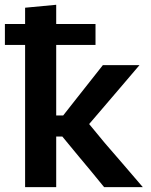

<svg xmlns="http://www.w3.org/2000/svg" viewBox="-33 -764 616 784"><path d="M69.5 0V-580.5H-13V-666H69.5V-732.5L196.5 -744.5V-666H357V-580.5H196.5V-292.5H225L282 -365Q308 -398 334.5 -431.5Q361 -465 387 -498H536.5Q498.5 -453 460.5 -408.8Q422.5 -364.5 385 -320.5L331 -257.5L395 -180Q434 -135 473 -89.8Q512 -44.5 550 0H392Q366 -32 339.8 -63.8Q313.5 -95.5 287.5 -126.5L221.5 -206.5H196.5V0Z"/></svg>

Font: Commissioner SemiBold
Style: Regular
Weight: 600
Designer: Kostas Bartsokas
Foundry: Kostas Bartsokas
Version: Version 1.000; ttfautohint (v1.8.3)